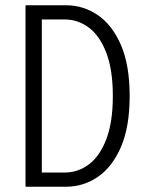

<svg xmlns="http://www.w3.org/2000/svg" viewBox="-20 -710 558 730"><path d="M77 0V-690H231Q297 -690 352 -652.5Q407 -615 440 -538.5Q473 -462 473 -345Q473 -228 440 -151.5Q407 -75 352 -37.5Q297 0 231 0ZM139 -54H226Q277 -54 318.5 -85.5Q360 -117 384.5 -181.5Q409 -246 409 -345Q409 -444 384.5 -508.5Q360 -573 318.5 -604.5Q277 -636 226 -636H139Z"/></svg>

Font: Radio Canada Condensed Light
Style: Regular
Weight: 300
Width: 3
Designer: Charles Daoud, Etienne Aubert Bonn, Alexandre Saumier Demers, Jacques Le Bailly
Foundry: Radio-Canada
Version: Version 2.104; ttfautohint (v1.8.4.7-5d5b);gftools[0.9.28.de